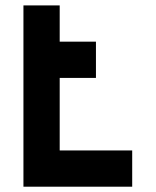

<svg xmlns="http://www.w3.org/2000/svg" viewBox="-20 -704 587 724"><path d="M68.4 -683.6H205.1V-546.9H341.8V-410.2H205.1V-136.7H478.5V0H68.4Z"/></svg>

Font: DatCub
Style: Bold
Weight: 700
Designer: GGBot
Version: 1.00